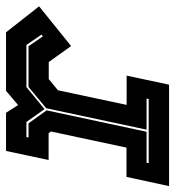

<svg xmlns="http://www.w3.org/2000/svg" viewBox="6 -588 580 636"><g transform="rotate(-90 296.0 -270.0)"><path d="M-2.5 0 28 -141H125L178.5 -391.5L172.5 -399H84L114 -540H240.5L266 -500L313 -540H507L593 -430.5L461.5 -324.5L408.5 -398.5H352L315 -368L266.5 -140.5H363.5L333.5 0ZM73.5 -67.5H286L287.5 -74.5H184.5L255.5 -407L326 -465.5H461L493.5 -418L499.5 -422.5L465 -472.5H325.5L252.5 -412.5L210 -472.5H160L158.5 -465.5H205.5L248.5 -405.5L177.5 -74.5H75Z"/></g></svg>

Font: Tourney Thin ExtraBold
Style: Italic
Weight: 800
Italic angle: -12°
Version: Version 1.015